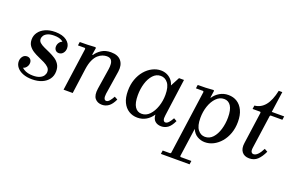

<svg xmlns="http://www.w3.org/2000/svg" viewBox="-107 -1097 2725 1774"><g transform="rotate(20 1255.0 -210.0)"><path d="M200 10Q148 10 109.5 -5Q71 -20 49.5 -46.5Q28 -73 28 -105Q28 -133 44 -153.5Q60 -174 86 -174Q106 -174 119 -161Q132 -148 132 -126Q132 -101 115 -81Q98 -61 74 -61Q56 -61 48.5 -72.5Q41 -84 41 -98H69Q69 -70 104.5 -47.5Q140 -25 196 -25Q236 -25 261.5 -36.5Q287 -48 298.5 -66Q310 -84 310 -103Q310 -129 292.5 -146Q275 -163 248 -176.5Q221 -190 190.5 -203Q160 -216 133 -233Q106 -250 88.5 -274.5Q71 -299 71 -336Q71 -374 93 -405.5Q115 -437 156 -456Q197 -475 253 -475Q327 -475 367 -444.5Q407 -414 407 -371Q407 -342 390.5 -322Q374 -302 349 -302Q329 -302 316.5 -315.5Q304 -329 304 -350Q304 -374 319.5 -394Q335 -414 360 -414Q379 -414 385.5 -402Q392 -390 392 -375H364Q364 -400 336.5 -420Q309 -440 256 -440Q215 -440 191 -428.5Q167 -417 157 -400.5Q147 -384 147 -369Q147 -347 164.5 -332Q182 -317 208.5 -305Q235 -293 266 -279Q297 -265 324 -247.5Q351 -230 368 -203Q385 -176 385 -136Q385 -91 361 -58Q337 -25 295.5 -7.5Q254 10 200 10Z M974 -101 1005 -84Q981 -32 951.5 -11Q922 10 887 10Q842 10 817 -20.5Q792 -51 802 -118L834 -322Q838 -347 836 -371.5Q834 -396 821 -411.5Q808 -427 777 -427Q759 -427 737 -419.5Q715 -412 693.5 -393Q672 -374 655.5 -339Q639 -304 631 -249L597 0H507L566 -423L560 -430H492L497 -465Q536 -465 573 -466Q610 -467 650 -470L656 -463L645 -394H652Q673 -427 710.5 -451Q748 -475 802 -475Q872 -475 903.5 -435Q935 -395 925 -329L889 -99Q885 -67 891.5 -52Q898 -37 912 -37Q928 -37 943.5 -55Q959 -73 974 -101Z M1069 -194Q1069 -256 1087.5 -307.5Q1106 -359 1138 -396.5Q1170 -434 1210.5 -454.5Q1251 -475 1293 -475Q1323 -475 1349.5 -464Q1376 -453 1396.5 -431Q1417 -409 1426 -376L1473 -465H1522L1472 -99Q1467 -67 1473.5 -52Q1480 -37 1494 -37Q1510 -37 1526 -55Q1542 -73 1557 -101L1587 -84Q1563 -32 1534 -11Q1505 10 1469 10Q1432 10 1408.5 -10.5Q1385 -31 1383 -74Q1357 -34 1319 -12Q1281 10 1235 10Q1187 10 1149.5 -13.5Q1112 -37 1090.5 -82Q1069 -127 1069 -194ZM1169 -187Q1169 -111 1193 -74Q1217 -37 1260 -37Q1304 -37 1337 -71.5Q1370 -106 1389 -161Q1408 -216 1408 -277Q1408 -354 1380 -390.5Q1352 -427 1309 -427Q1265 -427 1233.5 -392.5Q1202 -358 1185.5 -303.5Q1169 -249 1169 -187Z M1555 250 1560 215H1634L1641 209L1729 -423L1723 -430H1652L1657 -465Q1698 -465 1734.5 -466Q1771 -467 1811 -471L1817 -465L1807 -395H1811Q1834 -430 1872 -452.5Q1910 -475 1957 -475Q2006 -475 2043 -451.5Q2080 -428 2101.5 -382.5Q2123 -337 2123 -271Q2123 -209 2104.5 -157.5Q2086 -106 2054 -68.5Q2022 -31 1982 -10.5Q1942 10 1898 10Q1858 10 1823 -10.5Q1788 -31 1770 -74L1730 209L1737 215H1842L1837 250ZM1784 -187Q1784 -110 1812 -73.5Q1840 -37 1882 -37Q1927 -37 1958.5 -71.5Q1990 -106 2006.5 -161.5Q2023 -217 2023 -278Q2023 -353 1999 -390Q1975 -427 1932 -427Q1888 -427 1854.5 -392.5Q1821 -358 1802.5 -303.5Q1784 -249 1784 -187Z M2335 10Q2286 10 2262 -21.5Q2238 -53 2246 -108L2290 -423L2284 -430H2209L2214 -465Q2276 -471 2317 -521Q2358 -571 2379 -670H2414L2385 -465H2507L2502 -430H2386L2380 -423L2334 -97Q2329 -64 2337.5 -52Q2346 -40 2359 -40Q2380 -40 2401 -61.5Q2422 -83 2441 -122L2472 -105Q2447 -50 2415 -20Q2383 10 2335 10Z"/></g></svg>

Font: Brygada 1918 Medium
Style: Italic
Weight: 500
Italic angle: -8°
Designer: Mateusz Machalski | Borys Kosmynka | Przemek Hoffer
Foundry: NIEPODLEGLA 2018
Version: Version 3.006